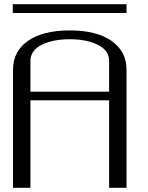

<svg xmlns="http://www.w3.org/2000/svg" viewBox="-20 -895 706 915"><path d="M583 -875V-833H41V-875ZM583 0H500V-417H125V0H42V-562.5Q42 -650.4 113.3 -700.2Q184.6 -750 312.5 -750Q441.4 -750 512.2 -699.7Q583 -649.4 583 -562.5ZM125 -458H500V-604.5Q500 -654.3 446.8 -681.2Q393.6 -708 312.5 -708Q231.4 -708 178.2 -681.2Q125 -654.3 125 -604.5Z"/></svg>

Font: okolaks
Style: Regular
Weight: 500
Version: Version 000.6.0